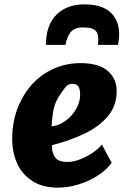

<svg xmlns="http://www.w3.org/2000/svg" viewBox="-20 -854 583 882"><path d="M247 8Q174 8 128 -23Q80 -54 58 -104.8Q36 -155.5 36 -216Q36 -315.5 78 -395Q119.5 -475.5 191.2 -519.8Q263 -564 350 -564Q434 -564 475 -528.2Q516 -492.5 516 -436Q516 -369 476.5 -321.2Q437 -273.5 369.8 -241Q302.5 -208.5 219 -187V-173Q222 -141 238 -125.5Q254 -110 290 -110Q317.5 -110 349 -122.5Q380.5 -135 407.5 -153.5Q434.5 -172 448 -190L493 -106Q468.5 -72.5 428 -46.8Q387.5 -21 340 -6.5Q292.5 8 247 8ZM217 -274Q248 -276 278.2 -297Q308.5 -318 328.2 -350.5Q348 -383 348 -419Q348 -445.5 339.8 -457.2Q331.5 -469 311 -469Q293 -469 279.5 -452Q266 -435 250 -410Q229 -376.5 223.5 -338Q218 -299.5 217 -274ZM369 -834Q460.5 -834 500 -783.8Q539.5 -733.5 522 -648H430Q435.5 -693 421.5 -710.5Q407.5 -728 361 -728Q322 -728 304.5 -706Q287 -684 281 -648H191Q191 -738 238.8 -786Q286.5 -834 369 -834Z"/></svg>

Font: Merriweather Sans ExtraBold
Style: Italic
Weight: 800
Italic angle: -7.5°
Designer: Eben Sorkin
Foundry: Eben Sorkin
Version: Version 2.001; ttfautohint (v1.8.3)